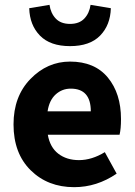

<svg xmlns="http://www.w3.org/2000/svg" viewBox="-20 -763 558 795"><path d="M287 12Q178 12 107 -58Q36 -128 36 -248Q36 -364 106 -436Q176 -508 270 -508Q372 -508 426.5 -442Q481 -376 481 -270Q481 -229 475 -205H178Q187 -153 221.5 -126.5Q256 -100 307 -100Q360 -100 414 -133L463 -44Q381 12 287 12ZM177 -302H356Q356 -396 273 -396Q237 -396 210.5 -372Q184 -348 177 -302ZM101 -729 185 -743Q190 -708 211 -686Q232 -664 270 -664Q308 -664 329 -686Q350 -708 355 -743L439 -729Q437 -659 394.5 -615.5Q352 -572 270 -572Q188 -572 145.5 -615.5Q103 -659 101 -729Z"/></svg>

Font: Toshiba Sans
Style: Bold
Weight: 700
Designer: Paul D. Hunt
Foundry: Toshiba Corporation
Version: Version 2.020;PS 2.0;hotconv 1.0.86;makeotf.lib2.5.63406